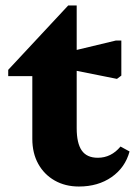

<svg xmlns="http://www.w3.org/2000/svg" viewBox="-20 -666 503 701"><path d="M268 15Q218 15 179.5 -7Q141 -29 119.5 -68Q98 -107 98 -159V-462L141 -388H10V-411L229 -646H260V-198Q260 -143 278.5 -116.5Q297 -90 337 -90Q386 -90 420 -131L453 -113Q437 -54 387.5 -19.5Q338 15 268 15ZM407 -378 207 -418V-471L403 -518H423V-390Z"/></svg>

Font: Platypi Light
Style: Bold
Weight: 700
Version: Version 1.200